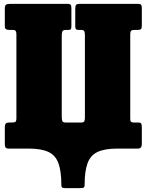

<svg xmlns="http://www.w3.org/2000/svg" viewBox="-20 -770 760 995"><path d="M300 -166Q300 -150.5 303 -142.8Q306 -135 321.5 -135H400.5Q413.5 -135 416.8 -141.5Q420 -148 420 -161.5V-590Q420 -601.5 416.8 -608.2Q413.5 -615 401 -615H386.5Q376.5 -615 373.2 -619.2Q370 -623.5 370 -634.5V-722.5Q370 -739.5 374.2 -744.8Q378.5 -750 395 -750H695Q707.5 -750 711.2 -745.2Q715 -740.5 715 -727.5V-638.5Q715 -625 711.2 -620Q707.5 -615 694.5 -615H675.5Q663.5 -615 659.2 -610Q655 -605 655 -593V-154.5Q655 -142.5 659.2 -138.8Q663.5 -135 674.5 -135H697.5Q710.5 -135 712.8 -127.5Q715 -120 715 -107V-24Q715 0 695 0H588Q522.5 0 485.5 17.5Q448.5 35 433.5 76.5Q418.5 118 418.5 189.5Q418.5 200.5 412 202.8Q405.5 205 394 205H322Q311 205 304.5 202.8Q298 200.5 298 189.5Q298 118 283 76.5Q268 35 231.2 17.5Q194.5 0 128.5 0H25Q13 0 9 -5.8Q5 -11.5 5 -24V-113Q5 -135 24.5 -135H37.5Q54 -135 59.5 -138.2Q65 -141.5 65 -158V-593Q65 -603.5 61.5 -609.2Q58 -615 46.5 -615H27Q17 -615 11 -618.8Q5 -622.5 5 -633.5V-725.5Q5 -741.5 11.5 -745.8Q18 -750 32.5 -750H330Q343.5 -750 346.8 -744.8Q350 -739.5 350 -725.5V-635.5Q350 -625 347.8 -620Q345.5 -615 335.5 -615H321Q306.5 -615 303.2 -607Q300 -599 300 -585Z"/></svg>

Font: Besley* Condensed Fatface
Style: Regular
Weight: 900
Width: 3
Designer: Owen Earl
Foundry: indestructible type*
Version: Version 3.000; ttfautohint (v1.8.3)